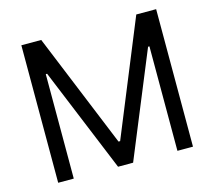

<svg xmlns="http://www.w3.org/2000/svg" viewBox="-103 -854 1096 981"><g transform="rotate(-15 444.5 -363.5)"><path d="M88.1 -727.3V0H170.5V-552.6H177.6L404.8 0H484.4L711.6 -552.6H718.8V0H801.1V-727.3H696L448.9 -123.6H440.3L193.2 -727.3Z"/></g></svg>

Font: Inter-Regular
Style: Regular
Weight: 500
Designer: Rasmus Andersson
Foundry: rsms
Version: ""